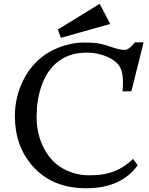

<svg xmlns="http://www.w3.org/2000/svg" viewBox="-20 -982 788 1014"><path d="M627 -499.5Q629.4 -528.8 629.4 -545.9Q629.4 -582.5 621.8 -608.2Q614.3 -633.8 595.2 -651.1Q576.2 -668.5 550.8 -680.2Q498 -704.1 442.6 -704.1Q387.2 -704.1 348.6 -690.2Q310.1 -676.3 281 -652.3Q252 -628.4 231.4 -595.7Q210.9 -563 198.2 -525.4Q173.3 -453.6 173.3 -365.2Q173.3 -244.1 238.8 -156.2Q285.2 -94.7 364.7 -69.3Q405.3 -56.2 448.7 -56.2Q492.2 -56.2 523.4 -61.3Q554.7 -66.4 582 -77.1Q636.7 -97.7 682.6 -142.6L707 -109.9Q669.4 -53.7 600.8 -20.8Q532.2 12.2 435.5 12.2Q256.8 12.2 153.3 -103.5Q58.6 -210.4 58.6 -368.7Q58.6 -467.8 101.6 -555.7Q170.9 -696.8 323.2 -742.2Q375.5 -757.3 418.5 -757.3Q461.4 -757.3 481 -755.1Q500.5 -752.9 516.6 -749.3Q532.7 -745.6 545.9 -741.2L570.8 -732.9Q613.3 -718.3 637.7 -718.3Q662.1 -718.3 691.9 -758.3H738.3L673.8 -499.5ZM285.6 -826.2 506.3 -961.9 562 -855.5 301.3 -782.2Z"/></svg>

Font: Metamorphous
Style: Regular
Weight: 400
Designer: James Grieshaber
Foundry: James Grieshaber
Version: Version 1.001